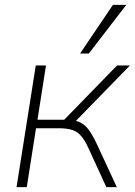

<svg xmlns="http://www.w3.org/2000/svg" viewBox="-20 -769 554 789"><path d="M48 0 127 -500H169L134 -277H244L461 -500H514L285 -265L266 -277Q295 -274 313.5 -264Q332 -254 348 -231Q364 -208 384 -164L460 0H417L344 -159Q329 -192 313.5 -210Q298 -228 276.5 -235Q255 -242 221 -242H128L90 0ZM309 -549 444 -749H499L345 -549Z"/></svg>

Font: Mulish ExtraLight
Style: Italic
Weight: 200
Italic angle: -9°
Designer: Vernon Adams
Foundry: Vernon Adams
Version: Version 3.603